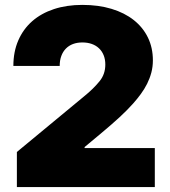

<svg xmlns="http://www.w3.org/2000/svg" viewBox="-20 -757 686 777"><path d="M34.1 -490.1Q34.1 -547.6 54 -593.4Q73.9 -639.2 110.3 -671.2Q146.7 -703.1 198.3 -720.2Q250 -737.2 313.2 -737.2Q378.6 -737.2 431.3 -721.2Q484 -705.3 521.3 -675.8Q558.6 -646.3 578.7 -604.9Q598.7 -563.6 598.7 -512.8Q598.7 -486.9 592.5 -463.4Q586.3 -440 575.5 -418.3Q564.6 -396.7 550.1 -376.8Q535.5 -356.9 518.8 -338.1Q496.1 -312.5 464.7 -283.4Q433.2 -254.3 390.6 -218.8L322.4 -161.9V-157.7H606.5V0H48.3V-142L319.6 -366.5Q339.8 -382.8 355.5 -398.3Q371.1 -413.7 383.2 -428.6Q406.2 -457 406.2 -495.7Q406.2 -516.7 399.5 -533.4Q392.8 -550.1 380.5 -561.6Q368.3 -573.2 351.2 -579.2Q334.2 -585.2 313.2 -585.2Q292.6 -585.2 275.7 -579Q258.9 -572.8 246.8 -560.5Q234.7 -548.3 228.2 -530.7Q221.6 -513.1 221.6 -490.1Z"/></svg>

Font: Inter P Black
Style: Regular
Weight: 900
Designer: Rasmus Andersson
Foundry: rsms
Version: Version 3.018;git-588b23468